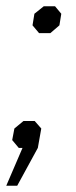

<svg xmlns="http://www.w3.org/2000/svg" viewBox="-21 -473 243 614"><path d="M83 -392 89 -429 119 -453H155L175 -429L169 -392L140 -367H104ZM51 0H39L18 -25L25 -62L54 -86H90L111 -62L100 0L34 121H-1Z"/></svg>

Font: Chakra Petch Light
Style: Italic
Weight: 300
Italic angle: -10°
Designer: Katatrad Aksorn Co.,Ltd.
Foundry: Cadson Demak Co.,Ltd.
Version: Version 1.000; ttfautohint (v1.6)